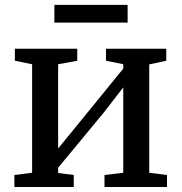

<svg xmlns="http://www.w3.org/2000/svg" viewBox="-20 -748 726 768"><path d="M37.5 0V-48L108.5 -57V-491L39.5 -505V-553H289V-505L212.5 -491V-154L284 -241.5L473 -473.5V-491L404 -505V-553H645V-505L577 -490.5V-57L648 -48V0H398V-48L473 -57V-398.5L396.5 -299.5L212.5 -77V-56L275 -48V0ZM490.5 -728.5V-657.5H197.5V-728.5Z"/></svg>

Font: Merriweather 24pt
Style: Regular
Weight: 400
Designer: Eben Sorkin
Foundry: Eben Sorkin
Version: Version 2.100